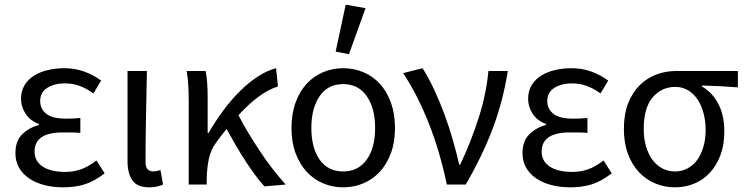

<svg xmlns="http://www.w3.org/2000/svg" viewBox="-20 -790 3191 822"><path d="M251 12Q206 12 168.5 2Q131 -8 103.5 -27Q76 -46 61 -73Q46 -100 46 -134Q46 -187 75.5 -215.5Q105 -244 147 -255V-259Q109 -273 89.5 -303Q70 -333 70 -367Q70 -400 85 -425Q100 -450 125.5 -466Q151 -482 184.5 -490Q218 -498 256 -498Q300 -498 339.5 -484Q379 -470 413 -445L380 -390Q351 -411 321.5 -422Q292 -433 258 -433Q213 -433 182.5 -414Q152 -395 152 -357Q152 -324 178 -303Q204 -282 263 -282Q277 -282 291 -282.5Q305 -283 324 -285V-221Q302 -223 284 -223Q266 -223 248 -223Q128 -223 128 -141Q128 -100 162.5 -77Q197 -54 260 -54Q295 -54 326.5 -65Q358 -76 393 -103L428 -48Q384 -14 343 -1Q302 12 251 12Z M619 12Q568 12 547 -17.5Q526 -47 526 -101V-486H609Q607 -387 605 -285Q603 -183 603 -95Q603 -56 637 -56Q649 -56 667 -62L678 0Q667 5 653 8.5Q639 12 619 12Z M1112 8Q1092 -14 1071 -42.5Q1050 -71 1029 -103.5Q1008 -136 988 -170.5Q968 -205 950 -238Q939 -224 927.5 -209.5Q916 -195 905 -179Q883 -150 874.5 -111.5Q866 -73 865 -25V0H788V-353Q788 -382 786.5 -418Q785 -454 779 -486H860Q865 -466 867 -435.5Q869 -405 869 -373V-221H873Q902 -271 936 -317Q970 -363 1007.5 -400Q1045 -437 1084 -462.5Q1123 -488 1162 -498L1170 -420Q1129 -407 1087.5 -376.5Q1046 -346 1001 -297Q1019 -261 1043 -221.5Q1067 -182 1093 -142.5Q1119 -103 1147.5 -66.5Q1176 -30 1203 0Z M1449 12Q1404 12 1363.5 -5Q1323 -22 1293 -54.5Q1263 -87 1245.5 -134Q1228 -181 1228 -242Q1228 -303 1245.5 -351Q1263 -399 1293 -431.5Q1323 -464 1363.5 -481Q1404 -498 1449 -498Q1495 -498 1535.5 -481Q1576 -464 1606 -431.5Q1636 -399 1653.5 -351Q1671 -303 1671 -242Q1671 -181 1653.5 -134Q1636 -87 1606 -54.5Q1576 -22 1535.5 -5Q1495 12 1449 12ZM1449 -56Q1514 -56 1550 -106.5Q1586 -157 1586 -242Q1586 -327 1550 -378.5Q1514 -430 1449 -430Q1384 -430 1348.5 -378.5Q1313 -327 1313 -242Q1313 -157 1348.5 -106.5Q1384 -56 1449 -56ZM1417 -569 1460 -770 1545 -755 1474 -558Z M1893 0Q1879 -67 1860 -132.5Q1841 -198 1817 -259Q1793 -320 1765 -375Q1737 -430 1706 -477L1789 -498Q1814 -459 1838 -408Q1862 -357 1882.5 -301.5Q1903 -246 1919 -190Q1935 -134 1946 -85H1950Q1995 -179 2028.5 -283Q2062 -387 2071 -486H2154Q2144 -423 2128.5 -363Q2113 -303 2091 -244Q2069 -185 2040 -124.5Q2011 -64 1974 0Z M2422 12Q2377 12 2339.5 2Q2302 -8 2274.5 -27Q2247 -46 2232 -73Q2217 -100 2217 -134Q2217 -187 2246.5 -215.5Q2276 -244 2318 -255V-259Q2280 -273 2260.5 -303Q2241 -333 2241 -367Q2241 -400 2256 -425Q2271 -450 2296.5 -466Q2322 -482 2355.5 -490Q2389 -498 2427 -498Q2471 -498 2510.5 -484Q2550 -470 2584 -445L2551 -390Q2522 -411 2492.5 -422Q2463 -433 2429 -433Q2384 -433 2353.5 -414Q2323 -395 2323 -357Q2323 -324 2349 -303Q2375 -282 2434 -282Q2448 -282 2462 -282.5Q2476 -283 2495 -285V-221Q2473 -223 2455 -223Q2437 -223 2419 -223Q2299 -223 2299 -141Q2299 -100 2333.5 -77Q2368 -54 2431 -54Q2466 -54 2497.5 -65Q2529 -76 2564 -103L2599 -48Q2555 -14 2514 -1Q2473 12 2422 12Z M2869 12Q2825 12 2785.5 -4.5Q2746 -21 2716 -52.5Q2686 -84 2668.5 -131Q2651 -178 2651 -238Q2651 -302 2669.5 -348.5Q2688 -395 2719 -425.5Q2750 -456 2790 -471Q2830 -486 2873 -486H3139V-416Q3097 -419 3062 -421Q3027 -423 2985 -424V-420Q3030 -394 3055.5 -345Q3081 -296 3081 -227Q3081 -170 3064.5 -126Q3048 -82 3019.5 -51Q2991 -20 2952.5 -4Q2914 12 2869 12ZM2870 -56Q2898 -56 2922.5 -68.5Q2947 -81 2964 -104Q2981 -127 2991 -160Q3001 -193 3001 -234Q3001 -270 2992.5 -303.5Q2984 -337 2967.5 -362.5Q2951 -388 2926.5 -403Q2902 -418 2871 -418Q2813 -418 2774.5 -373.5Q2736 -329 2736 -238Q2736 -196 2746 -162.5Q2756 -129 2774 -105Q2792 -81 2816.5 -68.5Q2841 -56 2870 -56Z"/></svg>

Font: CV Source Sans
Style: Regular
Weight: 400
Designer: Paul D. Hunt
Foundry: Adobe Systems Incorporated
Version: Version 3.001